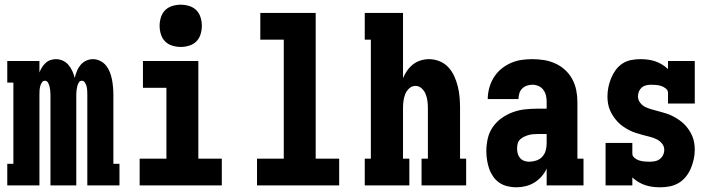

<svg xmlns="http://www.w3.org/2000/svg" viewBox="-20 -790 3040 818"><path d="M11 0V-92H37V-438H11V-530H148V-481Q152 -492 158.5 -502.5Q165 -513 174 -521.5Q183 -530 194.5 -534Q206 -538 218 -538Q234 -538 248 -531.5Q262 -525 272 -513Q282 -501 288.5 -486.5Q295 -472 298 -458Q302 -472 307.5 -486.5Q313 -501 323 -513Q333 -525 347 -531.5Q361 -538 376 -538Q392 -538 407 -530.5Q422 -523 432 -510.5Q442 -498 448 -482.5Q454 -467 457 -451.5Q460 -436 461.5 -419.5Q463 -403 463 -387V-92H489V0H352V-387Q352 -396 351.5 -404.5Q351 -413 349 -421.5Q347 -430 342 -438Q337 -446 329 -446Q320 -446 315.5 -438Q311 -430 309 -421.5Q307 -413 306 -404.5Q305 -396 305 -387V0H195V-387Q195 -396 194 -404.5Q193 -413 191 -421.5Q189 -430 184.5 -438Q180 -446 171 -446Q163 -446 158 -438Q153 -430 151 -421.5Q149 -413 148.5 -404.5Q148 -396 148 -387V0Z M575 0V-114H689V-416H589V-530H825V-114H925V0ZM750 -590Q732 -590 714 -595.5Q696 -601 683.5 -613.5Q671 -626 665.5 -644Q660 -662 660 -680Q660 -698 665.5 -716Q671 -734 683.5 -746.5Q696 -759 714 -764.5Q732 -770 750 -770Q768 -770 786 -764.5Q804 -759 816.5 -746.5Q829 -734 834.5 -716Q840 -698 840 -680Q840 -662 834.5 -644Q829 -626 816.5 -613.5Q804 -601 786 -595.5Q768 -590 750 -590Z M1075 0V-114H1189V-621H1089V-735H1325V-114H1425V0Z M1534 0V-114H1560V-621H1534V-735H1697V-457Q1704 -474 1714.5 -489Q1725 -504 1739.5 -515.5Q1754 -527 1772 -532.5Q1790 -538 1808 -538Q1831 -538 1853 -529Q1875 -520 1890.5 -503Q1906 -486 1915.5 -465Q1925 -444 1930.5 -421.5Q1936 -399 1938 -376Q1940 -353 1940 -330V-114H1966V0H1776V-114H1803V-330Q1803 -345 1801 -360Q1799 -375 1793.5 -389Q1788 -403 1776.5 -413.5Q1765 -424 1750 -424Q1735 -424 1723.5 -413.5Q1712 -403 1706.5 -389Q1701 -375 1699 -360Q1697 -345 1697 -330V-114H1724V0Z M2179 8Q2161 8 2142 3.5Q2123 -1 2107.5 -11.5Q2092 -22 2081 -38Q2070 -54 2064 -71.5Q2058 -89 2055 -108Q2052 -127 2052 -146Q2052 -173 2058 -199.5Q2064 -226 2079 -248Q2094 -270 2116 -286Q2138 -302 2163.5 -311.5Q2189 -321 2215.5 -324Q2242 -327 2269 -327H2309V-356Q2309 -370 2306 -383Q2303 -396 2295 -407Q2287 -418 2274.5 -423.5Q2262 -429 2248 -429Q2236 -429 2224.5 -425Q2213 -421 2204.5 -412.5Q2196 -404 2192.5 -392Q2189 -380 2189 -368H2058Q2058 -392 2064.5 -415.5Q2071 -439 2083.5 -459.5Q2096 -480 2114.5 -495.5Q2133 -511 2155 -521Q2177 -531 2200.5 -534.5Q2224 -538 2248 -538Q2273 -538 2298 -534Q2323 -530 2346 -519.5Q2369 -509 2387.5 -492Q2406 -475 2418 -453Q2430 -431 2435 -406Q2440 -381 2440 -356V-114H2466V0H2309V-72Q2301 -54 2287.5 -38.5Q2274 -23 2257 -12.5Q2240 -2 2220 3Q2200 8 2179 8ZM2234 -101Q2249 -101 2264.5 -106Q2280 -111 2290.5 -122.5Q2301 -134 2305 -149Q2309 -164 2309 -180V-219H2269Q2259 -219 2249 -218Q2239 -217 2229.5 -214Q2220 -211 2211 -206.5Q2202 -202 2195 -195Q2188 -188 2185.5 -178Q2183 -168 2183 -158Q2183 -147 2185.5 -136.5Q2188 -126 2195 -117.5Q2202 -109 2212.5 -105Q2223 -101 2234 -101Z M2793 8Q2777 8 2761 6Q2745 4 2729.5 -1Q2714 -6 2700 -14.5Q2686 -23 2674 -34V0H2560V-181H2674V-136Q2674 -125 2683 -117.5Q2692 -110 2703 -106.5Q2714 -103 2725 -102Q2736 -101 2747 -101Q2758 -101 2769.5 -103Q2781 -105 2790.5 -112Q2800 -119 2805 -129.5Q2810 -140 2810 -152Q2810 -167 2800 -179Q2790 -191 2776 -197.5Q2762 -204 2747.5 -207.5Q2733 -211 2718.5 -215Q2704 -219 2689.5 -223.5Q2675 -228 2661.5 -235Q2648 -242 2635.5 -250.5Q2623 -259 2612.5 -270Q2602 -281 2593.5 -293.5Q2585 -306 2579 -320Q2573 -334 2570.5 -349Q2568 -364 2568 -379Q2568 -399 2572 -418.5Q2576 -438 2583.5 -456.5Q2591 -475 2603 -491.5Q2615 -508 2631.5 -519Q2648 -530 2668 -534Q2688 -538 2708 -538Q2724 -538 2740 -536Q2756 -534 2771 -529Q2786 -524 2800 -515.5Q2814 -507 2826 -496V-530H2940V-349H2826V-394Q2826 -405 2817 -412.5Q2808 -420 2797.5 -423.5Q2787 -427 2776 -428Q2765 -429 2754 -429Q2743 -429 2732.5 -426.5Q2722 -424 2714 -417Q2706 -410 2702 -400Q2698 -390 2698 -379Q2698 -364 2708 -351.5Q2718 -339 2731.5 -333Q2745 -327 2760 -323Q2775 -319 2789.5 -315Q2804 -311 2818.5 -306.5Q2833 -302 2846.5 -295Q2860 -288 2872.5 -279.5Q2885 -271 2895.5 -260.5Q2906 -250 2914.5 -237.5Q2923 -225 2929 -211Q2935 -197 2937.5 -182Q2940 -167 2940 -152Q2940 -131 2935.5 -111Q2931 -91 2923 -72Q2915 -53 2902 -37Q2889 -21 2871.5 -10.5Q2854 0 2833.5 4Q2813 8 2793 8Z"/></svg>

Font: Iosevka Slab Heavy
Style: Regular
Weight: 900
Monospace: yes
Designer: Belleve Invis
Foundry: Belleve Invis
Version: Version 11.1.0; ttfautohint (v1.8.3)